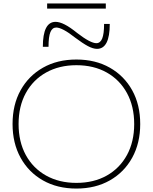

<svg xmlns="http://www.w3.org/2000/svg" viewBox="-20 -1086 888 1116"><path d="M424 10Q313 10 229.5 -37.5Q146 -85 99.5 -169.5Q53 -254 53 -365Q53 -477 99.5 -561Q146 -645 229.5 -692.5Q313 -740 424 -740Q535 -740 618.5 -692.5Q702 -645 748.5 -561Q795 -477 795 -365Q795 -254 748.5 -169.5Q702 -85 618.5 -37.5Q535 10 424 10ZM424 -23Q525 -23 600.5 -65.5Q676 -108 718 -185Q760 -262 760 -365Q760 -468 718 -545Q676 -622 600.5 -664.5Q525 -707 424 -707Q324 -707 248 -664.5Q172 -622 130 -545Q88 -468 88 -365Q88 -262 130 -185Q172 -108 248 -65.5Q324 -23 424 -23ZM544 -802Q521 -802 491 -818Q461 -834 417 -867Q379 -897 351.5 -911.5Q324 -926 307 -926Q284 -926 273 -899.5Q262 -873 262 -814H229Q229 -959 303 -959Q326 -959 356.5 -943.5Q387 -928 429 -894Q468 -864 495.5 -849.5Q523 -835 540 -835Q563 -835 574 -862Q585 -889 585 -947H618Q618 -802 544 -802ZM254 -1036V-1066H595V-1036Z"/></svg>

Font: M PLUS 1 ExtraLight
Style: Regular
Weight: 250
Version: Version 1.001